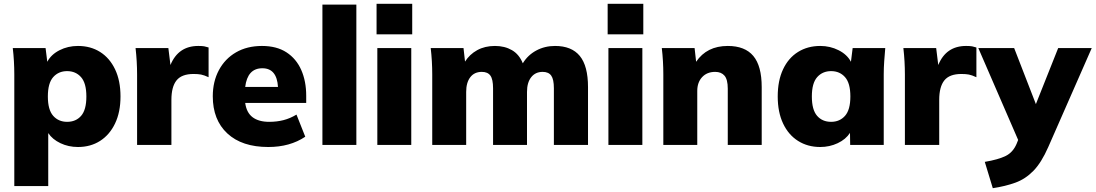

<svg xmlns="http://www.w3.org/2000/svg" viewBox="-20 -760 5746 1007"><path d="M55 216V-370Q55 -404 53 -439Q51 -474 47 -508H219L228 -436Q248 -474 292 -496.5Q336 -519 389 -519Q455 -519 505 -487.5Q555 -456 583.5 -396.5Q612 -337 612 -254Q612 -172 583.5 -112.5Q555 -53 505 -21Q455 11 389 11Q339 11 297 -9Q255 -29 233 -62V216ZM332 -121Q378 -121 405.5 -152.5Q433 -184 433 -254Q433 -324 405 -355.5Q377 -387 332 -387Q287 -387 259 -355.5Q231 -324 231 -254Q231 -184 259 -152.5Q287 -121 332 -121Z M699 0V-369Q699 -438 691 -508H863L874 -419Q915 -519 1020 -519Q1041 -519 1051.5 -517Q1062 -515 1074 -511V-355Q1050 -366 1034.5 -369Q1019 -372 995 -372Q933 -372 906 -338.5Q879 -305 879 -236V0Z M1387 11Q1249 11 1172.5 -60Q1096 -131 1096 -255Q1096 -332 1128 -392Q1160 -452 1218 -485.5Q1276 -519 1354 -519Q1431 -519 1482.5 -485.5Q1534 -452 1560 -393Q1586 -334 1586 -258V-220H1266Q1273 -169 1305 -145Q1337 -121 1392 -121Q1432 -121 1467 -130Q1502 -139 1535 -159L1581 -43Q1501 11 1387 11ZM1356 -402Q1278 -402 1266 -304H1438Q1432 -402 1356 -402Z M1671 0V-736H1849V0Z M1955 -580V-740H2142V-580ZM1959 0V-508H2137V0Z M2247 0V-370Q2247 -404 2245 -439Q2243 -474 2239 -508H2411L2419 -437Q2443 -475 2483 -497Q2523 -519 2576 -519Q2627 -519 2665 -497Q2703 -475 2722 -428Q2748 -471 2792.5 -495Q2837 -519 2891 -519Q2978 -519 3021 -466.5Q3064 -414 3064 -303V0H2885V-297Q2885 -344 2871 -363.5Q2857 -383 2826 -383Q2788 -383 2766 -355Q2744 -327 2744 -278V0H2566V-297Q2566 -344 2552 -363.5Q2538 -383 2507 -383Q2468 -383 2446.5 -355Q2425 -327 2425 -278V0Z M3167 -580V-740H3354V-580ZM3171 0V-508H3349V0Z M3459 0V-370Q3459 -404 3457 -439Q3455 -474 3451 -508H3623L3631 -436Q3687 -519 3797 -519Q3887 -519 3931 -466.5Q3975 -414 3975 -303V0H3797V-295Q3797 -343 3780 -363Q3763 -383 3731 -383Q3688 -383 3662.5 -355.5Q3637 -328 3637 -283V0Z M4282 11Q4216 11 4165.5 -21Q4115 -53 4087 -112.5Q4059 -172 4059 -254Q4059 -337 4087 -396.5Q4115 -456 4165.5 -487.5Q4216 -519 4282 -519Q4334 -519 4378.5 -496.5Q4423 -474 4443 -436L4452 -508H4623Q4620 -474 4617.5 -439Q4615 -404 4615 -370V0H4439L4438 -63Q4416 -29 4373.5 -9Q4331 11 4282 11ZM4339 -121Q4384 -121 4412 -152.5Q4440 -184 4440 -254Q4440 -324 4412 -355.5Q4384 -387 4339 -387Q4294 -387 4266 -355.5Q4238 -324 4238 -254Q4238 -184 4265.5 -152.5Q4293 -121 4339 -121Z M4726 0V-369Q4726 -438 4718 -508H4890L4901 -419Q4942 -519 5047 -519Q5068 -519 5078.5 -517Q5089 -515 5101 -511V-355Q5077 -366 5061.5 -369Q5046 -372 5022 -372Q4960 -372 4933 -338.5Q4906 -305 4906 -236V0Z M5187 227 5145 89Q5216 77 5254.5 58Q5293 39 5312 -6L5320 -26L5111 -508H5299L5413 -214L5530 -508H5706L5478 11Q5442 93 5400 136Q5358 179 5305.5 198Q5253 217 5187 227Z"/></svg>

Font: Mulish Black
Style: Regular
Weight: 900
Designer: Vernon Adams
Foundry: Vernon Adams
Version: Version 3.603; ttfautohint (v1.8.3)